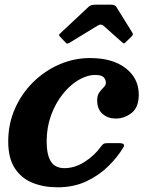

<svg xmlns="http://www.w3.org/2000/svg" viewBox="-20 -782 656 817"><path d="M257.5 -602.5 235.5 -626Q230.5 -631.5 231.2 -633.8Q232 -636 238.5 -642L357.5 -753.5Q366.5 -762 385.5 -762H453Q469 -762 474.5 -753.5L544 -641.5Q548 -634.5 540.5 -627.5L515.5 -603Q509 -596.5 506.8 -597.2Q504.5 -598 499 -602.5L420.5 -672.5Q409.5 -682 395.5 -673L275 -599.5Q268 -595.5 264.8 -596.8Q261.5 -598 257.5 -602.5ZM570.5 -379.5Q570.5 -325 539.8 -301.2Q509 -277.5 472 -277.5Q440 -277.5 416.8 -297Q393.5 -316.5 393.5 -355.5Q393.5 -376.5 402.8 -389Q412 -401.5 421.2 -410.5Q430.5 -419.5 430.5 -429.5Q430.5 -444 420.8 -453.5Q411 -463 385.5 -463Q350 -463 313.5 -441.2Q277 -419.5 246.5 -381Q216 -342.5 197.2 -291Q178.5 -239.5 178.5 -180Q178.5 -124.5 196.2 -95.5Q214 -66.5 254.5 -66.5Q298 -66.5 339.8 -93Q381.5 -119.5 409.5 -158Q415 -165.5 419.8 -169.2Q424.5 -173 438.5 -173H485.5Q516.5 -173 504.5 -154Q478.5 -111.5 439 -73Q399.5 -34.5 346.2 -9.8Q293 15 225 15Q165 15 117.5 -4.5Q70 -24 42.5 -66.8Q15 -109.5 15 -180Q15 -255 43.5 -319.5Q72 -384 121.2 -432.5Q170.5 -481 233 -508Q295.5 -535 363.5 -535Q459 -535 514.8 -491.8Q570.5 -448.5 570.5 -379.5Z"/></svg>

Font: Besley*
Style: Bold Italic
Weight: 700
Italic angle: -13°
Designer: Owen Earl
Foundry: indestructible type*
Version: Version 2.000; ttfautohint (v1.8.3)